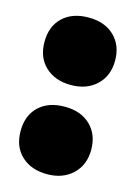

<svg xmlns="http://www.w3.org/2000/svg" viewBox="-93 -612 478 675"><g transform="rotate(15 145.5 -275.0)"><path d="M145.5 10Q88 10 52.5 -23Q17 -56 17 -113Q17 -170 51.8 -202.8Q86.5 -235.5 145.5 -235.5Q204.5 -235.5 239.2 -202Q274 -168.5 274 -113Q274 -57.5 238.5 -23.8Q203 10 145.5 10ZM145.5 -314.5Q88 -314.5 52.5 -347.5Q17 -380.5 17 -437.5Q17 -494.5 51.8 -527.2Q86.5 -560 145.5 -560Q204.5 -560 239.2 -526.5Q274 -493 274 -437.5Q274 -382 238.5 -348.2Q203 -314.5 145.5 -314.5Z"/></g></svg>

Font: Encode Sans SemiCondensed SemiCondensed Black
Style: Regular
Weight: 900
Width: 4
Designer: Multiple Designers
Foundry: Impallari Type
Version: Version 3.000; ttfautohint (v1.8.3) -l 8 -r 50 -G 200 -x 14 